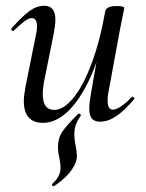

<svg xmlns="http://www.w3.org/2000/svg" viewBox="-20 -415 508 669"><path d="M167 -297 135 -138Q129 -108 129 -87Q129 -32 169 -32Q201 -32 235 -73Q269 -114 298.5 -192Q328 -270 347 -377Q349 -385 359 -389.5Q369 -394 387 -394Q413 -394 413 -387L409 -367Q400 -324 398 -312L357 -89Q355 -80 355 -64Q355 -33 373 -33Q385 -33 402 -44.5Q419 -56 439 -77Q440 -78 442 -78Q445 -78 447 -74.5Q449 -71 447 -69Q412 -28 384 -9.5Q356 9 329 9Q309 9 300 -2Q291 -13 291 -38Q291 -54 296 -84L316 -198Q280 -98 231.5 -42.5Q183 13 130 13Q63 13 63 -63Q63 -82 70 -119L106 -297Q109 -312 109 -322Q109 -352 90 -352Q80 -352 65.5 -341Q51 -330 29 -309Q27 -307 25 -307Q22 -307 20 -310.5Q18 -314 21 -317Q56 -357 82 -376Q108 -395 134 -395Q173 -395 173 -346Q173 -327 167 -297ZM162 231Q160 228 162 226Q186 204 190 181Q191 177 191 169Q191 159 187 135Q182 115 182 97Q182 67 196 45.5Q210 24 252 -18Q253 -19 255 -19Q258 -19 260.5 -16.5Q263 -14 261 -11Q249 6 244 20.5Q239 35 239 53Q239 72 244 94Q248 116 248 128Q248 135 247 139Q237 187 168 234H167Q164 234 162 231Z"/></svg>

Font: CormorantInfant-MediumItalic
Style: Italic
Weight: 500
Italic angle: -10°
Designer: Christian Thalmann (Catharsis Fonts)
Foundry: Catharsis Fonts
Version: Version 3.303